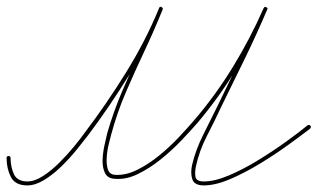

<svg xmlns="http://www.w3.org/2000/svg" viewBox="-26 -556 962 582"><path d="M-6 -77Q-6 -83 0 -83Q6 -83 6 -77Q6 -51 16 -28.5Q26 -6 57 -6Q79 -6 104.5 -22.5Q130 -39 154.5 -63.5Q179 -88 199 -112.5Q219 -137 231 -154Q295 -238 355.5 -335.5Q416 -433 456 -531Q456 -531 456 -531Q456 -531 456 -531Q458 -537 463 -535Q469 -532 467 -527Q427 -428 366 -329.5Q305 -231 241 -146Q228 -129 207 -103Q186 -77 160.5 -52Q135 -27 108 -10.5Q81 6 57 6Q20 6 7 -19.5Q-6 -45 -6 -77Q-6 -77 -6 -77Q-6 -77 -6 -77ZM463 -535Q469 -532 467 -527Q441 -463 412 -401.5Q383 -340 356 -277.5Q329 -215 311 -148Q309 -140 304 -120.5Q299 -101 297.5 -79.5Q296 -58 301 -42.5Q306 -27 323 -26Q323 -26 323 -26Q323 -26 323 -26Q355 -24 389.5 -41Q424 -58 457 -85Q490 -112 517.5 -141.5Q545 -171 563 -192Q628 -268 680.5 -354Q733 -440 773 -531Q776 -537 781 -534Q787 -532 784 -527Q744 -435 691 -348Q638 -261 573 -184Q553 -161 524.5 -131Q496 -101 462 -73.5Q428 -46 392 -28.5Q356 -11 322 -14Q322 -14 322 -14Q322 -14 322 -14Q300 -15 292 -32Q284 -49 285 -72Q286 -95 291 -117Q296 -139 299 -152Q318 -218 345 -281Q372 -344 401 -405.5Q430 -467 456 -531Q458 -537 463 -535ZM781 -534Q787 -532 784 -527Q752 -452 716.5 -379Q681 -306 645 -233Q625 -190 601.5 -144.5Q578 -99 568 -52Q564 -34 566.5 -20Q569 -6 592 -6Q625 -6 668.5 -24.5Q712 -43 757.5 -71Q803 -99 842.5 -127.5Q882 -156 906 -176Q906 -176 906 -176Q906 -176 906 -176Q911 -179 915 -175Q918 -170 914 -166Q888 -146 848 -117Q808 -88 762 -60Q716 -32 671.5 -13Q627 6 592 6Q563 6 557 -12.5Q551 -31 556 -55Q567 -102 590.5 -148.5Q614 -195 635 -238Q670 -311 705.5 -384Q741 -457 773 -531Q776 -537 781 -534Z"/></svg>

Font: FRB American Cursive Thin
Style: Italic
Weight: 100
Italic angle: -25°
Version: Version 2.0;Modular Font Editor K font №1